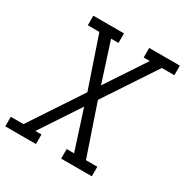

<svg xmlns="http://www.w3.org/2000/svg" viewBox="-182 -872 972 1009"><g transform="rotate(30 304.5 -367.5)"><path d="M-13 0V-58H64L271 -371L167 -677H97V-735H283V-677H238L315 -438L473 -677H436V-735H622V-677H546L339 -364L443 -58H512V0H326V-58H371L294 -297L136 -58H173V0Z"/></g></svg>

Font: Iosevka Etoile Light Oblique
Style: Regular
Weight: 300
Italic angle: -9°
Designer: Belleve Invis
Foundry: Belleve Invis
Version: Version 15.5.2; ttfautohint (v1.8.4)